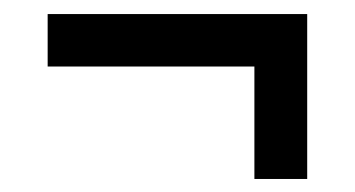

<svg xmlns="http://www.w3.org/2000/svg" viewBox="-20 -508 518 280"><path d="M351 -247V-411H49.5V-487.5H428V-247Z"/></svg>

Font: Big Shoulders Text Thin SemiBold
Style: Regular
Weight: 600
Version: Version 2.002